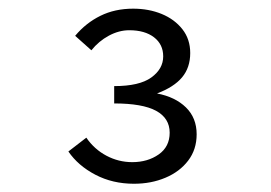

<svg xmlns="http://www.w3.org/2000/svg" viewBox="-20 -817 640 454"><path d="M296.7 -382.5Q246.2 -382.5 205.4 -403.9Q164.6 -425.3 141.7 -458.8L184.1 -491.5Q203.1 -463.9 231.7 -448.8Q260.3 -433.6 292.8 -433.6Q329.2 -433.6 355.2 -451.8Q381.2 -470 381.2 -503.2Q381.2 -537.5 349.1 -555Q317 -572.4 250 -572.4V-613.4Q309.6 -613.4 337.8 -633.8Q365.9 -654.1 365.9 -683.7Q365.9 -712.1 344.2 -728.8Q322.5 -745.5 285.6 -745.5Q261.4 -745.5 237.5 -732.7Q213.5 -719.8 196.1 -698.1L157.7 -732.3Q183.2 -762.8 217.4 -779.6Q251.5 -796.5 294.9 -796.5Q331.8 -796.5 362.3 -784Q392.8 -771.4 411.3 -747.9Q429.8 -724.3 429.8 -691.6Q429.8 -657.2 410.5 -634.1Q391.3 -611.1 351.3 -596Q394.3 -587.8 419.7 -563Q445 -538.2 445 -499.5Q445 -463.5 425 -437.3Q405 -411 371.3 -396.8Q337.6 -382.5 296.7 -382.5Z"/></svg>

Font: Source Code Pro ExtraLight
Style: Regular
Weight: 200
Monospace: yes
Designer: Paul D. Hunt, Teo Tuominen
Foundry: Adobe
Version: Version 1.026;hotconv 1.1.0;makeotfexe 2.6.0